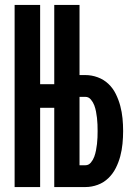

<svg xmlns="http://www.w3.org/2000/svg" viewBox="-20 -755 540 775"><path d="M39 0V-735H142V-415H199V-735H301V-452H325Q350 -452 374.5 -443Q399 -434 417.5 -416.5Q436 -399 447.5 -375.5Q459 -352 465.5 -327.5Q472 -303 474.5 -277.5Q477 -252 477 -226Q477 -201 474.5 -175Q472 -149 465.5 -124.5Q459 -100 447.5 -77Q436 -54 417.5 -36Q399 -18 374.5 -9Q350 0 325 0H199V-320H142V0ZM301 -88H325Q338 -88 347 -99Q356 -110 360.5 -122.5Q365 -135 367.5 -148Q370 -161 371.5 -174Q373 -187 373.5 -200Q374 -213 374 -226Q374 -239 373.5 -252.5Q373 -266 371.5 -279Q370 -292 367.5 -305Q365 -318 360.5 -330Q356 -342 347 -353Q338 -364 325 -364H301Z"/></svg>

Font: Iosevka SS08 Regular
Style: Bold
Weight: 700
Monospace: yes
Designer: Belleve Invis
Foundry: Belleve Invis
Version: Version 16.3.4; ttfautohint (v1.8.4)